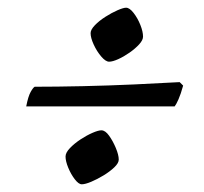

<svg xmlns="http://www.w3.org/2000/svg" viewBox="-20 -525 528 498"><path d="M192 -47Q184 -47 174 -60Q164 -73 157 -90Q150 -107 150 -119Q150 -129 161.5 -141Q173 -153 189 -163.5Q205 -174 220 -180.5Q235 -187 243 -187Q253 -187 263 -173Q273 -159 280.5 -141Q288 -123 288 -111Q288 -102 276.5 -91Q265 -80 248.5 -70Q232 -60 216.5 -53.5Q201 -47 192 -47ZM263 -365Q254 -365 242.5 -378.5Q231 -392 223 -409.5Q215 -427 215 -439Q215 -448 226 -459.5Q237 -471 253.5 -481.5Q270 -492 285 -498.5Q300 -505 307 -505Q316 -505 326.5 -491.5Q337 -478 344 -460.5Q351 -443 351 -430Q351 -421 341 -410Q331 -399 316 -388.5Q301 -378 286.5 -371.5Q272 -365 263 -365ZM48 -249Q53 -275 59.5 -286.5Q66 -298 70 -300Q127 -300 194.5 -301.5Q262 -303 328 -306Q394 -309 446 -312L455 -303Q449 -281 443 -267.5Q437 -254 433 -249Z"/></svg>

Font: Texturina 12pt Medium
Style: Italic
Weight: 500
Italic angle: -11°
Designer: Guillermo Torres Carreño
Foundry: Omnibus-Type
Version: Version 1.002